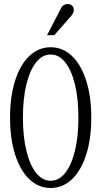

<svg xmlns="http://www.w3.org/2000/svg" viewBox="-20 -925 504 955"><path d="M232 10Q172 10 126.5 -33Q81 -76 55.5 -155Q30 -234 30 -340Q30 -446 55.5 -525Q81 -604 126.5 -647Q172 -690 232 -690Q292 -690 337.5 -647Q383 -604 408.5 -525Q434 -446 434 -340Q434 -234 408.5 -155Q383 -76 337.5 -33Q292 10 232 10ZM232 -26Q273 -26 304 -64.5Q335 -103 352.5 -174Q370 -245 370 -340Q370 -435 352.5 -506Q335 -577 304 -615.5Q273 -654 232 -654Q191 -654 160 -615.5Q129 -577 111.5 -506Q94 -435 94 -340Q94 -245 111.5 -174Q129 -103 160 -64.5Q191 -26 232 -26ZM282 -881Q288 -894 297 -899.5Q306 -905 316 -905Q330 -905 338.5 -897Q347 -889 347 -876Q347 -861 335 -847L250 -750H214Z"/></svg>

Font: Margherita Variable
Style: Regular
Weight: 400
Designer: James Puckett
Foundry: Dunwich Type Founders
Version: Version 1.008